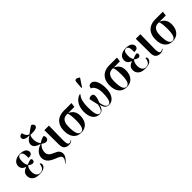

<svg xmlns="http://www.w3.org/2000/svg" viewBox="225 -2171 3753 3753"><g transform="rotate(-45 2102.0 -294.0)"><path d="M241 10Q141 10 91.5 -32.5Q42 -75 42 -141Q42 -201 74.5 -232.5Q107 -264 156 -278V-282Q110 -295 83.5 -325Q57 -355 57 -401Q57 -469 110 -508Q163 -547 251 -547Q313 -547 349 -531Q385 -515 400.5 -490.5Q416 -466 416 -442Q416 -410 393.5 -390.5Q371 -371 315 -371Q317 -462 300.5 -499.5Q284 -537 246 -537Q213 -537 194 -507Q175 -477 175 -409Q175 -364 185.5 -333Q196 -302 206 -288Q239 -302 270.5 -312Q302 -322 327 -323Q334 -318 340 -308.5Q346 -299 346 -283Q346 -263 332 -249Q318 -235 297 -235Q278 -235 254.5 -246Q231 -257 205 -275Q190 -258 176 -225Q162 -192 162 -139Q162 -102 173 -71Q184 -40 208 -20.5Q232 -1 270 -1Q298 -1 322.5 -12.5Q347 -24 364 -54Q381 -84 387 -138Q404 -134 410.5 -122Q417 -110 417 -95Q417 -71 400.5 -46.5Q384 -22 345 -6Q306 10 241 10Z M748 218 742 211Q773 179 786 154.5Q799 130 799 107Q799 76 772.5 56Q746 36 679 11Q580 -27 536 -76Q492 -125 492 -193Q492 -256 534.5 -309Q577 -362 668 -396V-399Q604 -417 565 -447.5Q526 -478 526 -531Q526 -564 550 -597.5Q574 -631 636 -670Q570 -669 528.5 -687.5Q487 -706 487 -743Q487 -775 508 -790Q529 -805 564 -805Q568 -770 589 -736Q610 -702 651 -684Q699 -719 733 -744.5Q767 -770 799 -788Q822 -783 838.5 -767Q855 -751 855 -730Q855 -653 658 -663Q646 -644 640 -615.5Q634 -587 635 -555Q635 -507 649.5 -471.5Q664 -436 686 -407Q730 -436 765 -450Q800 -464 823 -466Q843 -447 843 -413Q843 -385 824.5 -366Q806 -347 780 -347Q766 -347 742.5 -355.5Q719 -364 687 -387Q653 -355 633 -315.5Q613 -276 612 -230Q612 -199 621.5 -175Q631 -151 656.5 -130Q682 -109 731 -89Q803 -60 828.5 -28.5Q854 3 854 48Q854 97 823 138.5Q792 180 748 218Z M1054 10Q993 10 956.5 -23Q920 -56 919 -135L916 -536H1042L1036 -133Q1035 -83 1045 -47Q1055 -11 1086 -11Q1103 -11 1116 -18Q1129 -25 1142 -35L1148 -26Q1131 -11 1109 -0.5Q1087 10 1054 10Z M1393 10Q1290 10 1233.5 -59.5Q1177 -129 1177 -248Q1177 -347 1212.5 -411Q1248 -475 1310.5 -505.5Q1373 -536 1456 -536H1665L1652 -443H1481Q1545 -417 1579.5 -367.5Q1614 -318 1614 -239Q1614 -171 1590.5 -114.5Q1567 -58 1518 -24Q1469 10 1393 10ZM1395 0Q1444 0 1468 -56.5Q1492 -113 1492 -238Q1492 -317 1484.5 -368Q1477 -419 1465 -443H1434Q1397 -443 1366 -424.5Q1335 -406 1316 -362Q1297 -318 1297 -242Q1297 -117 1321 -58.5Q1345 0 1395 0Z M1903 10Q1819 10 1766.5 -54Q1714 -118 1714 -249Q1714 -317 1735.5 -378Q1757 -439 1799 -483Q1841 -527 1903 -544L1911 -533Q1865 -486 1848.5 -411.5Q1832 -337 1832 -258Q1832 -159 1841.5 -103Q1851 -47 1870.5 -23.5Q1890 0 1919 0Q1947 0 1971 -33.5Q1995 -67 2012 -150Q1998 -217 1986.5 -262.5Q1975 -308 1969 -341Q1983 -353 2000.5 -360Q2018 -367 2036 -367Q2066 -367 2082 -349.5Q2098 -332 2095 -299Q2094 -266 2083 -229.5Q2072 -193 2055 -149Q2071 -70 2094 -35Q2117 0 2153 0Q2176 0 2196 -21.5Q2216 -43 2228 -97.5Q2240 -152 2240 -252Q2240 -340 2210.5 -399Q2181 -458 2138 -469Q2138 -509 2158 -526.5Q2178 -544 2207 -544Q2246 -544 2273.5 -519Q2301 -494 2318 -453.5Q2335 -413 2342.5 -364.5Q2350 -316 2350 -269Q2350 -184 2326.5 -121Q2303 -58 2260.5 -24Q2218 10 2161 10Q2107 10 2077.5 -23Q2048 -56 2033 -124Q2014 -52 1981 -21Q1948 10 1903 10ZM2026 -604 2012 -611 2025 -766Q2027 -794 2043.5 -802Q2060 -810 2084 -802.5Q2108 -795 2132 -775V-763Z M2651 10Q2548 10 2491.5 -59.5Q2435 -129 2435 -248Q2435 -347 2470.5 -411Q2506 -475 2568.5 -505.5Q2631 -536 2714 -536H2923L2910 -443H2739Q2803 -417 2837.5 -367.5Q2872 -318 2872 -239Q2872 -171 2848.5 -114.5Q2825 -58 2776 -24Q2727 10 2651 10ZM2653 0Q2702 0 2726 -56.5Q2750 -113 2750 -238Q2750 -317 2742.5 -368Q2735 -419 2723 -443H2692Q2655 -443 2624 -424.5Q2593 -406 2574 -362Q2555 -318 2555 -242Q2555 -117 2579 -58.5Q2603 0 2653 0Z M3166 10Q3066 10 3016.5 -32.5Q2967 -75 2967 -141Q2967 -201 2999.5 -232.5Q3032 -264 3081 -278V-282Q3035 -295 3008.5 -325Q2982 -355 2982 -401Q2982 -469 3035 -508Q3088 -547 3176 -547Q3238 -547 3274 -531Q3310 -515 3325.5 -490.5Q3341 -466 3341 -442Q3341 -410 3318.5 -390.5Q3296 -371 3240 -371Q3242 -462 3225.5 -499.5Q3209 -537 3171 -537Q3138 -537 3119 -507Q3100 -477 3100 -409Q3100 -364 3110.5 -333Q3121 -302 3131 -288Q3164 -302 3195.5 -312Q3227 -322 3252 -323Q3259 -318 3265 -308.5Q3271 -299 3271 -283Q3271 -263 3257 -249Q3243 -235 3222 -235Q3203 -235 3179.5 -246Q3156 -257 3130 -275Q3115 -258 3101 -225Q3087 -192 3087 -139Q3087 -102 3098 -71Q3109 -40 3133 -20.5Q3157 -1 3195 -1Q3223 -1 3247.5 -12.5Q3272 -24 3289 -54Q3306 -84 3312 -138Q3329 -134 3335.5 -122Q3342 -110 3342 -95Q3342 -71 3325.5 -46.5Q3309 -22 3270 -6Q3231 10 3166 10Z M3581 10Q3520 10 3483.5 -23Q3447 -56 3446 -135L3443 -536H3569L3563 -133Q3562 -83 3572 -47Q3582 -11 3613 -11Q3630 -11 3643 -18Q3656 -25 3669 -35L3675 -26Q3658 -11 3636 -0.5Q3614 10 3581 10Z M3920 10Q3817 10 3760.5 -59.5Q3704 -129 3704 -248Q3704 -347 3739.5 -411Q3775 -475 3837.5 -505.5Q3900 -536 3983 -536H4192L4179 -443H4008Q4072 -417 4106.5 -367.5Q4141 -318 4141 -239Q4141 -171 4117.5 -114.5Q4094 -58 4045 -24Q3996 10 3920 10ZM3922 0Q3971 0 3995 -56.5Q4019 -113 4019 -238Q4019 -317 4011.5 -368Q4004 -419 3992 -443H3961Q3924 -443 3893 -424.5Q3862 -406 3843 -362Q3824 -318 3824 -242Q3824 -117 3848 -58.5Q3872 0 3922 0Z"/></g></svg>

Font: Noto Serif Display Condensed SemiBold
Style: Regular
Weight: 600
Width: 3
Designer: Monotype Design Team
Foundry: Monotype Imaging Inc.
Version: Version 2.009